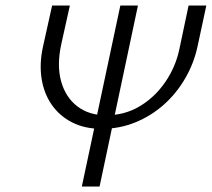

<svg xmlns="http://www.w3.org/2000/svg" viewBox="-20 -678 770 698"><path d="M349.5 -209.6Q288.1 -209.6 242.3 -233Q196.5 -256.3 168 -297.3Q139.5 -338.3 131.1 -392.9Q122.7 -447.5 136.6 -510L169.5 -658H234L202.8 -517.5Q186 -440.7 202.2 -382.4Q218.4 -324.1 261 -291.5Q303.5 -258.9 365.3 -258.9Q433.4 -258.9 488.5 -292Q543.6 -325.2 581 -380Q618.5 -434.7 632.1 -499.5L665.6 -658H730.1L698.7 -511.7Q685.3 -448.1 653.1 -392.9Q621 -337.6 574.7 -296.8Q528.4 -255.9 471.1 -232.8Q413.8 -209.6 349.5 -209.6ZM277.5 0 417.5 -658H481.5L342 0Z"/></svg>

Font: Ysabeau
Style: Bold Italic
Weight: 700
Italic angle: -12°
Designer: Christian Thalmann (Catharsis Fonts)
Version: Version 2.002